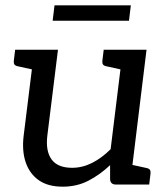

<svg xmlns="http://www.w3.org/2000/svg" viewBox="-20 -694 625 722"><path d="M216 8Q160 8 125.5 -16.5Q91 -41 76.5 -84Q62 -127 69 -184L109 -507H198L158 -184Q151 -126 174 -94.5Q197 -63 251 -63Q290 -63 326.5 -81.5Q363 -100 396 -133L442 -507H531L469 0H416Q396 0 394 -19V-73Q356 -37 312.5 -14.5Q269 8 216 8ZM439 0 459 -78 532 -62Q541 -60 544 -55Q547 -50 546 -41L541 0ZM139 -507 119 -429 46 -445Q37 -447 34 -452Q31 -457 32 -466L37 -507ZM472 -507 452 -429 379 -445Q370 -447 367 -452Q364 -457 365 -466L370 -507ZM178 -616 185 -674H472L465 -616Z"/></svg>

Font: Aleo
Style: Italic
Weight: 400
Italic angle: -7°
Designer: Alessio Laiso
Foundry: Alessio Laiso
Version: Version 2.001;gftools[0.9.29]